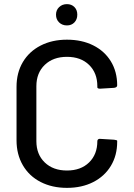

<svg xmlns="http://www.w3.org/2000/svg" viewBox="-20 -900 647 929"><path d="M60 -221V-480Q60 -548 90.5 -599.5Q121 -651 176.5 -679.5Q232 -708 304 -708Q376 -708 431 -680.5Q486 -653 516.5 -603Q547 -553 547 -487Q547 -477 532 -475L466 -471H462Q457 -471 454 -473Q451 -475 451 -477V-483Q451 -547 411 -586Q371 -625 304 -625Q237 -625 196.5 -586Q156 -547 156 -483V-217Q156 -153 196.5 -114Q237 -75 304 -75Q371 -75 411 -114Q451 -153 451 -217Q451 -223 455 -226Q459 -229 466 -228L532 -224Q547 -222 547 -219V-214Q547 -148 516.5 -97.5Q486 -47 431 -19Q376 9 304 9Q232 9 176.5 -19.5Q121 -48 90.5 -100.5Q60 -153 60 -221ZM251 -829Q251 -851 266 -865.5Q281 -880 304 -880Q326 -880 340 -866Q354 -852 354 -829Q354 -806 340 -791.5Q326 -777 304 -777Q281 -777 266 -791.5Q251 -806 251 -829Z"/></svg>

Font: Barlow_Medium_SS
Style: Regular
Weight: 500
Designer: Jeremy Tribby
Foundry: Jeremy Tribby
Version: Version 1.101 August 23, 2024